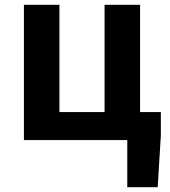

<svg xmlns="http://www.w3.org/2000/svg" viewBox="-20 -580 703 795"><path d="M507 0H79V-560H226V-116H413V-560H560V-116H646V-20L633 195H507Z"/></svg>

Font: Merged Yaku Han JP
Style: Bold
Weight: 700
Designer: Ryoko NISHIZUKA 西塚涼子 (kana, bopomofo & ideographs); Paul D. Hunt (Latin, Greek & Cyrillic); Sandoll Communications 산돌커뮤니
Foundry: Adobe
Version: Version 2.004